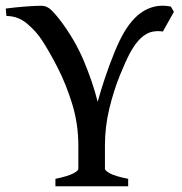

<svg xmlns="http://www.w3.org/2000/svg" viewBox="-21 -650 635 670"><path d="M547.4 -540Q529.3 -543 510.5 -539.3Q491.7 -535.6 472.2 -518.6Q452.6 -501.5 432.1 -464.4Q417 -435.5 396.5 -385Q376 -334.5 360.6 -271.5Q345.2 -208.5 345.2 -142.1V-61Q345.2 -54.7 362.8 -44.9Q380.4 -35.2 426.3 -25.9V0H172.4V-25.9Q216.3 -35.2 234.4 -44.7Q252.4 -54.2 252.4 -61V-142.1Q252.4 -217.3 231 -287.1Q209.5 -356.9 179.9 -414.3Q150.4 -471.7 126 -508.8Q106.4 -539.6 74.2 -566.9Q42 -594.2 1.5 -594.2L-1 -620.1Q27.3 -624 64.9 -627Q102.5 -629.9 123 -629.9Q143.6 -629.9 159.7 -613.3Q175.8 -596.7 188 -580.6Q239.7 -512.7 271 -438.7Q302.2 -364.7 319.8 -294.9Q331.1 -335.9 346.4 -381.3Q361.8 -426.8 378.9 -468.5Q396 -510.3 413.1 -539.1Q446.3 -594.2 487.3 -615.5Q528.3 -636.7 575.2 -627L585.9 -608.9Z"/></svg>

Font: Gentium Book Plus
Style: Regular
Weight: 400
Designer: Victor Gaultney, Annie Olsen, Iska Routamaa, Becca Hirsbrunner
Foundry: SIL International
Version: Version 6.101